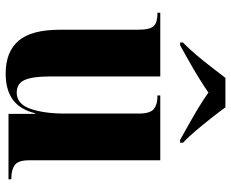

<svg xmlns="http://www.w3.org/2000/svg" viewBox="-89 -717 816 678"><g transform="rotate(90 319.0 -378.0)"><path d="M240 10Q163 10 124 -35.5Q85 -81 85 -182V-456Q85 -500 72 -513Q59 -526 28 -526H25V-536H250V-147Q250 -85 262.5 -57Q275 -29 307 -29Q347 -29 364 -77Q381 -125 381 -199V-460Q381 -501 364.5 -513.5Q348 -526 321 -526H317V-536H546V-73Q546 -34 563 -22Q580 -10 609 -10H613V0H382V-94H380Q366 -39 331 -14.5Q296 10 240 10ZM130 -616Q150 -635 172.5 -661.5Q195 -688 216.5 -716Q238 -744 255 -766H359Q375 -744 397 -716Q419 -688 441.5 -661.5Q464 -635 484 -616V-606H474Q451 -619 420.5 -636Q390 -653 359.5 -671.5Q329 -690 307 -706Q284 -690 254 -671.5Q224 -653 193.5 -636Q163 -619 140 -606H130Z"/></g></svg>

Font: Noto Serif Display SemiCondensed ExtraBold
Style: Regular
Weight: 800
Width: 4
Designer: Monotype Design Team
Foundry: Monotype Imaging Inc.
Version: Version 2.009